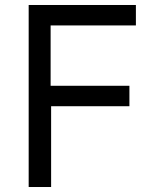

<svg xmlns="http://www.w3.org/2000/svg" viewBox="-20 -750 640 770"><path d="M95 0V-730H525V-648H183V-406H499V-324H185V0Z"/></svg>

Font: JetBrains Mono
Style: Regular
Weight: 400
Monospace: yes
Designer: Philipp Nurullin, Konstantin Bulenkov
Foundry: JetBrains
Version: Version 2.305